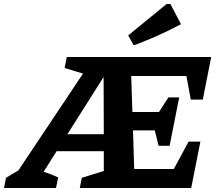

<svg xmlns="http://www.w3.org/2000/svg" viewBox="-83 -940 1079 960"><path d="M-63 0 -53 -51 9 -88 332 -572 240 -600 251 -655H973L931 -442H871L849 -560H573L579 -380H712L759 -453H813L765 -211H710L691 -288H582L588 -95H786L860 -232H919L873 0H316L326 -51L436 -85V-184H200L135 -81Q171 -70 208 -53L197 0ZM254 -269H436L435 -555ZM586 -713 558 -763 750 -920H769L822 -819Q764 -788 705.5 -762Q647 -736 586 -713Z"/></svg>

Font: Piazzolla SC
Style: Bold Italic
Weight: 700
Italic angle: -11.3°
Designer: Juan Pablo del Peral
Foundry: Huerta Tipografica
Version: Version 1.330